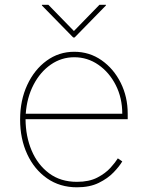

<svg xmlns="http://www.w3.org/2000/svg" viewBox="-20 -770 617 801"><path d="M301.1 11.4Q229.8 11.4 176.3 -25.9Q122.9 -63.2 93.4 -127.1Q63.9 -191.1 63.9 -271.3Q63.9 -351.6 93.6 -415.5Q123.2 -479.4 174.4 -516.7Q225.5 -554 289.8 -554Q353.3 -554 403.8 -518.6Q454.2 -483.3 483.5 -424.7Q512.8 -366.1 512.8 -295.5V-272.7H86.6Q87 -201.3 112 -142Q137.1 -82.7 184.8 -47.1Q232.6 -11.4 301.1 -11.4Q351.6 -11.4 385.8 -29.1Q420.1 -46.9 440.9 -70Q461.6 -93 471.6 -109.4L490.1 -96.6Q478 -76 453.8 -50.8Q429.7 -25.6 392 -7.1Q354.4 11.4 301.1 11.4ZM87.4 -295.5H490.1Q490.1 -361.2 463.1 -414.6Q436.1 -468 390.6 -499.6Q345.2 -531.2 289.8 -531.2Q236.2 -531.2 191.9 -500.5Q147.7 -469.8 120 -416.5Q92.3 -363.3 87.4 -295.5ZM181.8 -750 288.4 -640.6 394.9 -750H421.9V-747.2L291.2 -613.6H285.5L154.8 -747.2V-750Z"/></svg>

Font: Inter UI Thin
Style: Regular
Weight: 100
Designer: Rasmus Andersson
Foundry: rsms
Version: 3.2;8d6f07862